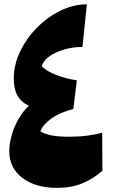

<svg xmlns="http://www.w3.org/2000/svg" viewBox="-20 -867 532 898"><path d="M115.2 -372.1Q77.1 -390.6 60.8 -421.4Q44.4 -452.1 44.4 -500Q44.4 -563.5 73.7 -625.2Q103 -687 152.3 -737.1Q201.7 -787.1 262.5 -816.9Q323.2 -846.7 386.2 -846.7L365.7 -647.5Q319.8 -647.5 278.1 -634.8Q236.3 -622.1 208.5 -601.6Q180.7 -581.1 175.8 -556.6Q197.3 -534.7 241.2 -517.1Q285.2 -499.5 339.4 -491.2L322.8 -356.9Q260.7 -341.8 220.5 -312.7Q180.2 -283.7 168.9 -253.4Q185.5 -241.2 218 -234.4Q250.5 -227.5 304.2 -227.5Q351.6 -227.5 389.2 -232.7Q426.8 -237.8 458 -246.1L459 -68.4Q416.5 -30.8 365 -9.5Q313.5 11.7 246.6 11.7Q145.5 11.7 84.5 -35.2Q23.4 -82 23.4 -159.7Q23.4 -194.8 34.7 -234.4Q45.9 -273.9 66.7 -310.5Q87.4 -347.2 115.2 -372.1Z"/></svg>

Font: Pinar-DS3-FD Black
Style: Regular
Weight: 900
Designer: Amin Abedi
Version: Version 3.000